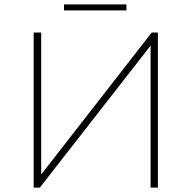

<svg xmlns="http://www.w3.org/2000/svg" viewBox="-20 -847 866 867"><path d="M269 -800H551V-827H269ZM132 0H160L660 -641V0H693V-700H665L166 -59V-700H132Z"/></svg>

Font: Talent ExtraLight
Style: Regular
Weight: 200
Designer: Mike Powis
Version: Version 1.001;hotconv 1.0.109;makeotfexe 2.5.65596